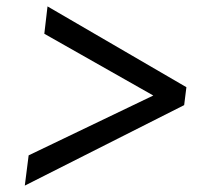

<svg xmlns="http://www.w3.org/2000/svg" viewBox="-20 -622 652 600"><path d="M555.5 -293.5 57.5 -42 69.5 -136.5 459 -323.5 118.5 -516.5 128.5 -602 562.5 -349.5Z"/></svg>

Font: Merriweather Light 18pt Medium
Style: Italic
Weight: 500
Italic angle: -7.8°
Version: Version 2.101